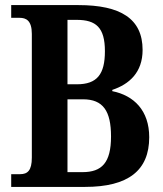

<svg xmlns="http://www.w3.org/2000/svg" viewBox="-20 -734 640 754"><path d="M24 0H314C483 0 566 -64 566 -195C566 -300 506 -359 421 -376V-381C487 -403 540 -449 540 -538C540 -661 453 -714 288 -714H24V-664H57C82 -664 105 -654 105 -601V-115C105 -64 88 -50 59 -50H24ZM282 -403H245V-656H281C357 -656 392 -626 392 -533C392 -442 361 -403 282 -403ZM304 -58H245V-344H306C385 -344 416 -298 416 -198C416 -95 380 -58 304 -58Z"/></svg>

Font: Noto Serif Tamil Condensed
Style: Bold Italic
Weight: 700
Width: 3
Italic angle: -12°
Designer: Indian Type Foundry, Tom Grace, and the Monotype Design Team
Foundry: Monotype Imaging Inc.
Version: Version 2.003